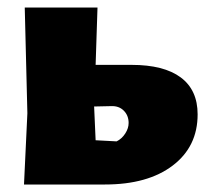

<svg xmlns="http://www.w3.org/2000/svg" viewBox="-20 -492 548 512"><path d="M44 0 53 -190 46 -472H240L235 -319H331Q417 -319 462 -285.5Q507 -252 507 -187Q507 -101 440.5 -50.5Q374 0 260 0ZM276 -209 231 -208 235 -118 291 -115Q305 -122 314 -136Q323 -150 323 -164Q323 -184 310 -197Q297 -210 276 -209Z"/></svg>

Font: Alegreya Sans Black
Style: Regular
Weight: 900
Designer: Juan Pablo del Peral
Foundry: Huerta Tipografica
Version: Version 2.007